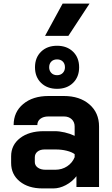

<svg xmlns="http://www.w3.org/2000/svg" viewBox="-20 -1042 624 1070"><path d="M42 -134V-171Q42 -234 92 -272.5Q142 -311 224 -311H285Q311 -311 341 -304Q371 -297 396 -285V-337Q396 -362 379.5 -377.5Q363 -393 336 -393H250Q222 -393 205 -380Q188 -367 188 -345H56Q56 -418 109.5 -462.5Q163 -507 250 -507H336Q424 -507 478 -460.5Q532 -414 532 -337V0H406V-60Q382 -29 347 -10.5Q312 8 278 8H216Q138 8 90 -31Q42 -70 42 -134ZM288 -96Q325 -96 354 -115Q383 -134 396 -166V-183Q380 -195 351.5 -202Q323 -209 291 -209H228Q204 -209 189 -197Q174 -185 174 -165V-139Q174 -120 190.5 -108Q207 -96 234 -96ZM175 -667Q175 -721 209 -754Q243 -787 298 -787Q353 -787 387 -754Q421 -721 421 -667Q421 -613 387 -580Q353 -547 298 -547Q243 -547 209 -580Q175 -613 175 -667ZM342 -667Q342 -687 330 -699Q318 -711 298 -711Q278 -711 266 -699Q254 -687 254 -667Q254 -648 266 -635.5Q278 -623 298 -623Q318 -623 330 -635.5Q342 -648 342 -667ZM329 -1022H479L361 -842H231Z"/></svg>

Font: Bai Jamjuree
Style: Bold
Weight: 700
Designer: Katatrad Aksorn Co.,Ltd.
Foundry: Cadson Demak Co.,Ltd.
Version: Version 1.000; ttfautohint (v1.6)